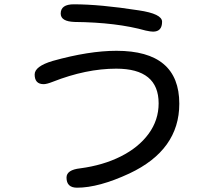

<svg xmlns="http://www.w3.org/2000/svg" viewBox="-20 -791 1040 892"><path d="M813 -309Q813 -94 581 15Q439 81 338 81Q289 81 289 34Q289 -2 353 -9Q459 -23 541.5 -64.5Q624 -106 670.5 -169.5Q717 -233 717 -311Q717 -472 520 -472Q380 -472 225 -411Q197 -400 183 -400Q141 -400 141 -445Q141 -483 225 -508Q393 -555 521 -555Q813 -555 813 -309ZM323 -771Q444 -771 624 -743Q733 -727 733 -690Q733 -644 691 -644Q680 -644 657 -649Q522 -687 327 -689Q262 -691 262 -728Q262 -771 323 -771Z"/></svg>

Font: 寒蝉全圆体
Style: Regular
Weight: 400
Designer: Warren2060
      Designed by Motoya company      

      [Varela Round]
      Joe Prince(Latin component); Avraham Cornf
Foundry: ChillType
Version: Version 3.200